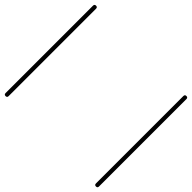

<svg xmlns="http://www.w3.org/2000/svg" viewBox="-238 -764 1337 1337"><g transform="rotate(-45 430.5 -95.0)"><path d="M0 -555Q215 -555 430.5 -555Q646 -555 861 -555Q876 -555 876 -540Q876 -525 861 -525Q646 -525 430.5 -525Q215 -525 0 -525Q-15 -525 -15 -540Q-15 -555 0 -555ZM0 335Q215 335 430.5 335Q646 335 861 335Q876 335 876 350Q876 365 861 365Q646 365 430.5 365Q215 365 0 365Q-15 365 -15 350Q-15 335 0 335Z"/></g></svg>

Font: FRB American Cursive Just Guidelines
Style: Italic
Weight: 400
Italic angle: -25°
Version: Version 2.0;Modular Font Editor K font №1